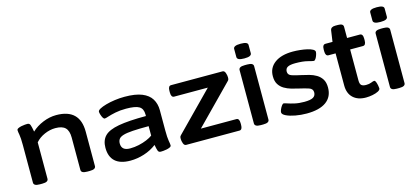

<svg xmlns="http://www.w3.org/2000/svg" viewBox="-59 -1166 3546 1630"><g transform="rotate(-15 1714.0 -351.0)"><path d="M134 2Q106 2 93.5 -5.5Q81 -13 81 -27V-357Q81 -421 75.5 -449.5Q70 -478 70 -490Q70 -500 82 -506Q94 -512 110.5 -515.5Q127 -519 142 -520Q157 -521 164 -521Q182 -521 188.5 -504.5Q195 -488 203 -443Q244 -482 302.5 -506Q361 -530 419 -530Q626 -530 626 -329V-27Q626 -13 613.5 -5.5Q601 2 573 2H551Q523 2 510.5 -5.5Q498 -13 498 -27V-312Q498 -371 471 -398Q444 -425 384 -425Q336 -425 288 -404Q240 -383 209 -347V-27Q209 -13 196.5 -5.5Q184 2 156 2Z M930 7Q842 7 797 -33.5Q752 -74 752 -153Q752 -218 788.5 -255.5Q825 -293 913 -309Q1001 -325 1154 -325V-339Q1154 -389 1121.5 -409Q1089 -429 1006 -429Q953 -429 912 -420.5Q871 -412 845.5 -403.5Q820 -395 812 -395Q803 -395 795.5 -408Q788 -421 783 -437.5Q778 -454 778 -463Q778 -475 799 -486.5Q820 -498 855.5 -508Q891 -518 934 -524Q977 -530 1020 -530Q1115 -530 1172 -507Q1229 -484 1255 -441.5Q1281 -399 1281 -343V-166Q1281 -101 1286.5 -72Q1292 -43 1292 -31Q1292 -21 1280 -15Q1268 -9 1251.5 -5.5Q1235 -2 1220 -1Q1205 0 1198 0Q1180 0 1174 -15.5Q1168 -31 1161 -69Q1113 -32 1052 -12.5Q991 7 930 7ZM954 -94Q993 -94 1031.5 -102.5Q1070 -111 1102 -124.5Q1134 -138 1154 -153V-236Q1068 -236 1014 -232.5Q960 -229 930.5 -220Q901 -211 890 -195.5Q879 -180 879 -157Q879 -94 954 -94Z M1421 0Q1404 0 1396.5 -21.5Q1389 -43 1389 -61Q1389 -67 1390 -75.5Q1391 -84 1401 -93L1724 -422H1428Q1402 -422 1402 -465V-480Q1402 -523 1428 -523H1880Q1897 -523 1904.5 -501.5Q1912 -480 1912 -462Q1912 -456 1911 -447.5Q1910 -439 1900 -430L1577 -101H1889Q1915 -101 1915 -58V-43Q1915 0 1889 0Z M2076 2Q2048 2 2035.5 -5.5Q2023 -13 2023 -27V-496Q2023 -510 2035.5 -517.5Q2048 -525 2076 -525H2098Q2126 -525 2138.5 -517.5Q2151 -510 2151 -496V-27Q2151 -13 2138.5 -5.5Q2126 2 2098 2ZM2089 -581Q2055 -581 2040 -588.5Q2025 -596 2025 -610V-682Q2025 -695 2040 -702.5Q2055 -710 2089 -710Q2122 -710 2137 -703Q2152 -696 2152 -682V-610Q2152 -596 2137 -588.5Q2122 -581 2089 -581Z M2479 8Q2428 8 2380 -1Q2332 -10 2301 -25Q2270 -40 2270 -58Q2270 -68 2277 -84Q2284 -100 2293.5 -113Q2303 -126 2310 -126Q2318 -126 2341 -118Q2364 -110 2400.5 -101.5Q2437 -93 2485 -93Q2539 -93 2562.5 -106.5Q2586 -120 2586 -150Q2586 -181 2553 -192Q2520 -203 2471 -214Q2439 -221 2406 -230.5Q2373 -240 2345 -256.5Q2317 -273 2299.5 -300.5Q2282 -328 2282 -372Q2282 -446 2340 -488.5Q2398 -531 2500 -531Q2530 -531 2563 -527.5Q2596 -524 2624.5 -517.5Q2653 -511 2671 -501Q2689 -491 2689 -478Q2689 -468 2683.5 -451Q2678 -434 2669.5 -421Q2661 -408 2653 -408Q2644 -408 2602.5 -419Q2561 -430 2494 -430Q2449 -430 2427.5 -418.5Q2406 -407 2406 -379Q2406 -350 2438.5 -339.5Q2471 -329 2519 -319Q2551 -312 2584.5 -303Q2618 -294 2646.5 -277Q2675 -260 2692.5 -232Q2710 -204 2710 -159Q2710 -78 2651 -35Q2592 8 2479 8Z M3000 7Q2929 7 2888 -31.5Q2847 -70 2847 -140V-422H2785Q2758 -422 2758 -465V-480Q2758 -523 2785 -523H2847L2861 -621Q2866 -650 2905 -650H2930Q2975 -650 2975 -621V-523H3087Q3114 -523 3114 -480V-465Q3114 -422 3087 -422H2975V-150Q2975 -118 2988 -107Q3001 -96 3029 -96Q3056 -96 3075 -104Q3094 -112 3103 -112Q3111 -112 3116.5 -97.5Q3122 -83 3125.5 -65.5Q3129 -48 3129 -40Q3129 -26 3109 -15.5Q3089 -5 3059 1Q3029 7 3000 7Z M3272 2Q3244 2 3231.5 -5.5Q3219 -13 3219 -27V-496Q3219 -510 3231.5 -517.5Q3244 -525 3272 -525H3294Q3322 -525 3334.5 -517.5Q3347 -510 3347 -496V-27Q3347 -13 3334.5 -5.5Q3322 2 3294 2ZM3285 -581Q3251 -581 3236 -588.5Q3221 -596 3221 -610V-682Q3221 -695 3236 -702.5Q3251 -710 3285 -710Q3318 -710 3333 -703Q3348 -696 3348 -682V-610Q3348 -596 3333 -588.5Q3318 -581 3285 -581Z"/></g></svg>

Font: Asap Expanded SemiBold
Style: Regular
Weight: 600
Width: 7
Designer: Pablo Cosgaya
Foundry: Omnibus-Type
Version: Version 3.001; ttfautohint (v1.8.4.7-5d5b)